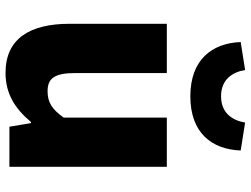

<svg xmlns="http://www.w3.org/2000/svg" viewBox="-126 -766 906 694"><g transform="rotate(90 327.0 -419.0)"><path d="M243 14C321 14 374 -22 421 -78H425L438 0H583V-569H405V-196C375 -154 350 -138 310 -138C265 -138 244 -160 244 -239V-569H66V-217C66 -75 119 14 243 14ZM328 -654C461 -654 520 -732 524 -836L423 -852C415 -804 387 -765 328 -765C269 -765 241 -804 233 -852L132 -836C136 -732 196 -654 328 -654Z"/></g></svg>

Font: Noto Sans CJK KR Black
Style: Regular
Weight: 900
Designer: Ryoko NISHIZUKA (kana & ideographs); Paul D. Hunt (Latin, Greek & Cyrillic); Wenlong ZHANG (bopomofo); Sandoll Communica
Foundry: Adobe Systems Incorporated
Version: Version 1.004;PS 1.004;hotconv 1.0.82;makeotf.lib2.5.63406